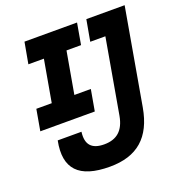

<svg xmlns="http://www.w3.org/2000/svg" viewBox="-128 -801 863 920"><g transform="rotate(-20 304.0 -341.5)"><path d="M277.8 9.8C417.5 9.8 496.6 -59.1 522 -203.1L607.9 -693.4H412.6L393.1 -585H470.2L403.3 -203.1C390.6 -133.8 354 -100.1 288.6 -100.1C224.6 -100.1 197.8 -130.9 206.1 -194.3H85C57.6 -56.6 120.6 9.8 277.8 9.8ZM21.5 -263.7H299.3L318.4 -371.6H234.4L272 -585H346.2L365.2 -693.4H97.2L77.6 -585H156.7L119.1 -371.6H40.5Z"/></g></svg>

Font: Cascadia Mono SemiBold
Style: Italic
Weight: 600
Italic angle: -10°
Monospace: yes
Designer: Aaron Bell
Foundry: Saja Typeworks
Version: Version 2404.023